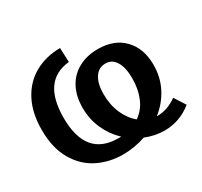

<svg xmlns="http://www.w3.org/2000/svg" viewBox="-150 -916 1187 1129"><g transform="rotate(-30 443.5 -352.0)"><path d="M854 -55Q771 12 667 12Q602 12 539 -14Q463 12 386 12Q294 12 216 -26.5Q138 -65 90 -147Q42 -229 42 -352Q42 -466 84 -547.5Q126 -629 201.5 -672Q277 -715 376 -716L380 -619Q189 -601 189 -349Q189 -85 409 -85H427Q375 -134 345 -200.5Q315 -267 315 -345Q315 -423 345.5 -480.5Q376 -538 433 -569Q490 -600 565 -600Q675 -600 739 -534Q803 -468 803 -356Q803 -272 767 -202.5Q731 -133 668 -84H674Q741 -84 806 -130ZM557 -127Q607 -162 631 -220Q655 -278 655 -350Q655 -422 630.5 -463Q606 -504 561 -504Q514 -504 488 -463.5Q462 -423 462 -354Q462 -280 487.5 -221.5Q513 -163 557 -127Z"/></g></svg>

Font: Bitter Pro
Style: Bold
Weight: 700
Designer: Sol Matas, and Bitter project Authors
Foundry: Sol Matas
Version: Version 1.010